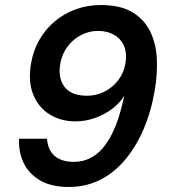

<svg xmlns="http://www.w3.org/2000/svg" viewBox="-20 -732 672 764"><path d="M254 12Q183 12 138 -15Q93 -42 73 -86Q53 -130 56 -180H167Q170 -136 197 -112Q224 -88 274 -88Q309 -88 337.5 -102Q366 -116 387.5 -141Q409 -166 425.5 -199Q442 -232 454 -271Q466 -310 475 -352Q457 -322 426.5 -299Q396 -276 358 -262.5Q320 -249 280 -249Q222 -249 177 -277Q132 -305 111.5 -357.5Q91 -410 104 -482Q113 -533 137.5 -575Q162 -617 198.5 -647.5Q235 -678 281.5 -695Q328 -712 381 -712Q459 -712 506.5 -683.5Q554 -655 577.5 -607Q601 -559 604 -498.5Q607 -438 596 -374Q581 -286 550 -215Q519 -144 475 -93Q431 -42 375.5 -15Q320 12 254 12ZM326 -351Q363 -351 395 -367Q427 -383 449.5 -411.5Q472 -440 479 -479Q486 -519 474 -548Q462 -577 434.5 -593Q407 -609 370 -609Q334 -609 302.5 -592.5Q271 -576 249 -547Q227 -518 220 -480Q213 -441 223 -412Q233 -383 258.5 -367Q284 -351 326 -351Z"/></svg>

Font: DM Sans 9pt SemiBold
Style: Italic
Weight: 600
Italic angle: -10°
Version: Version 4.004;gftools[0.9.30]